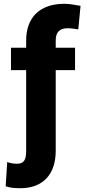

<svg xmlns="http://www.w3.org/2000/svg" viewBox="-20 -780 459 1013"><path d="M10 203C34 211 58 213 88 213C209 213 274 137 274 16V-410H376V-528H274V-566C274 -610 294 -631 337 -631C361 -631 374 -627 393 -625L405 -749C377 -753 353 -760 320 -760C194 -760 118 -692 118 -566V-528H38V-410H118V16C118 61 108 84 70 84C50 84 32 80 18 75Z"/></svg>

Font: Asimov Pro
Style: Blk
Weight: 900
Designer: Google
Version: Version 2.000980; 2014